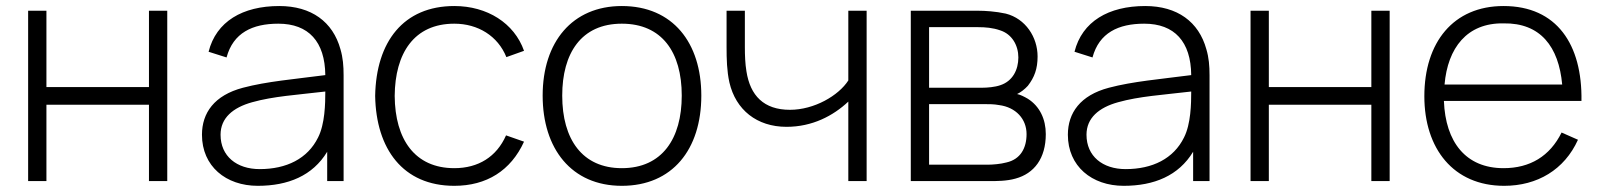

<svg xmlns="http://www.w3.org/2000/svg" viewBox="-20 -598 5285 634"><path d="M471.9 -562.5V-310.4H133.3V-562.5H72.9V0H133.3V-252.1H471.9V0H532.3V-562.5Z M1114.6 0V-349C1114.6 -380.2 1112.5 -407.3 1104.2 -435.4C1079.2 -526 1008.3 -578.1 902.1 -578.1C781.2 -578.1 693.8 -527.1 668.8 -427.1L728.1 -408.3C750 -489.6 813.5 -519.8 899 -519.8C999 -519.8 1053.1 -460.4 1054.2 -350C951 -336.5 861.5 -329.2 782.3 -308.3C687.5 -283.3 646.9 -225 646.9 -153.1C646.9 -49 726 15.6 831.2 15.6C931.2 15.6 1012.5 -17.7 1060.4 -96.9V0ZM1030.2 -143.8C995.8 -74 926 -39.6 837.5 -39.6C761.5 -39.6 708.3 -82.3 708.3 -153.1C708.3 -208.3 749 -242.7 812.5 -260.4C883.3 -280.2 958.3 -284.4 1054.2 -295.8C1054.2 -256.2 1053.1 -188.5 1030.2 -143.8Z M1710.4 -430.2C1678.1 -521.9 1588.5 -578.1 1480.2 -578.1C1312.5 -578.1 1221.9 -460.4 1218.8 -281.2C1221.9 -106.3 1310.4 15.6 1480.2 15.6C1586.5 15.6 1666.7 -34.4 1710.4 -130.2L1651 -151C1619.8 -80.2 1559.4 -42.7 1480.2 -42.7C1350 -42.7 1284.4 -137.5 1283.3 -281.2C1284.4 -421.9 1346.9 -519.8 1480.2 -519.8C1558.3 -519.8 1624 -479.2 1652.1 -409.4Z M2033.3 15.6C2200 15.6 2295.8 -104.2 2295.8 -282.3C2295.8 -456.3 2202.1 -578.1 2033.3 -578.1C1869.8 -578.1 1771.9 -459.4 1771.9 -282.3C1771.9 -107.3 1866.7 15.6 2033.3 15.6ZM2231.2 -282.3C2231.2 -140.6 2166.7 -42.7 2033.3 -42.7C1903.1 -42.7 1836.5 -137.5 1836.5 -282.3C1836.5 -421.9 1899 -519.8 2033.3 -519.8C2165.6 -519.8 2231.2 -426 2231.2 -282.3Z M2781.2 -562.5V-332.3C2749 -282.3 2668.8 -235.4 2588.5 -235.4C2502.1 -235.4 2457.3 -282.3 2444.8 -362.5C2440.6 -387.5 2439.6 -415.6 2439.6 -442.7V-562.5H2379.2V-442.7C2379.2 -403.1 2380.2 -363.5 2388.5 -326C2409.4 -235.4 2479.2 -179.2 2577.1 -179.2C2662.5 -179.2 2731.2 -215.6 2781.2 -262.5V0H2841.7V-562.5Z M2987.5 -562.5V0H3244.8C3271.9 0 3304.2 0 3333.3 -8.3C3394.8 -25 3433.3 -75 3433.3 -155.2C3433.3 -204.2 3413.5 -246.9 3374 -271.9C3361.5 -279.2 3349 -285.4 3338.5 -287.5C3350 -292.7 3363.5 -303.1 3374 -314.6C3395.8 -342.7 3406.2 -370.8 3406.2 -411.5C3406.2 -475 3366.7 -536.5 3301 -553.1C3267.7 -560.4 3232.3 -562.5 3211.5 -562.5ZM3047.9 -508.3H3210.4C3233.3 -508.3 3258.3 -506.3 3282.3 -497.9C3321.9 -485.4 3342.7 -447.9 3342.7 -408.3C3342.7 -367.7 3324 -330.2 3283.3 -316.7C3265.6 -310.4 3239.6 -308.3 3222.9 -308.3H3047.9ZM3047.9 -254.2H3229.2C3245.8 -254.2 3262.5 -254.2 3279.2 -251C3334.4 -243.8 3369.8 -205.2 3369.8 -155.2C3369.8 -109.4 3350 -71.9 3303.1 -61.5C3284.4 -56.3 3257.3 -54.2 3242.7 -54.2H3047.9Z M3974 0V-349C3974 -380.2 3971.9 -407.3 3963.5 -435.4C3938.5 -526 3867.7 -578.1 3761.5 -578.1C3640.6 -578.1 3553.1 -527.1 3528.1 -427.1L3587.5 -408.3C3609.4 -489.6 3672.9 -519.8 3758.3 -519.8C3858.3 -519.8 3912.5 -460.4 3913.5 -350C3810.4 -336.5 3720.8 -329.2 3641.7 -308.3C3546.9 -283.3 3506.2 -225 3506.2 -153.1C3506.2 -49 3585.4 15.6 3690.6 15.6C3790.6 15.6 3871.9 -17.7 3919.8 -96.9V0ZM3889.6 -143.8C3855.2 -74 3785.4 -39.6 3696.9 -39.6C3620.8 -39.6 3567.7 -82.3 3567.7 -153.1C3567.7 -208.3 3608.3 -242.7 3671.9 -260.4C3742.7 -280.2 3817.7 -284.4 3913.5 -295.8C3913.5 -256.2 3912.5 -188.5 3889.6 -143.8Z M4508.3 -562.5V-310.4H4169.8V-562.5H4109.4V0H4169.8V-252.1H4508.3V0H4568.8V-562.5Z M4747.9 -264.6H5202.1C5205.2 -451 5120.8 -578.1 4944.8 -578.1C4779.2 -578.1 4683.3 -458.3 4683.3 -280.2C4683.3 -107.3 4779.2 15.6 4946.9 15.6C5056.2 15.6 5145.8 -37.5 5190.6 -136.5L5136.5 -160.4C5097.9 -82.3 5032.3 -42.7 4944.8 -42.7C4819.8 -42.7 4753.1 -129.2 4747.9 -264.6ZM4944.8 -520.8C5066.7 -522.9 5127.1 -443.8 5138.5 -318.8H4750C4760.4 -439.6 4824 -522.9 4944.8 -520.8Z"/></svg>

Font: Manrope3 Light
Style: Regular
Weight: 300
Designer: Mikhail Sharanda
Foundry: Mikhail Sharanda
Version: Version 3.000;PS 003.000;hotconv 1.0.88;makeotf.lib2.5.64775